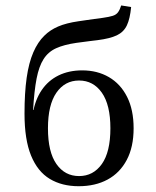

<svg xmlns="http://www.w3.org/2000/svg" viewBox="-20 -655 559 687"><path d="M261.3 11.3Q201.6 11.3 158.1 -14.9Q114.5 -41.1 91.1 -98.4Q67.7 -155.6 67.7 -248.4Q67.7 -322.6 75.4 -376.6Q83.1 -430.6 99.2 -467.7Q115.3 -504.8 138.7 -527.4Q158.9 -547.6 187.9 -560.1Q216.9 -572.6 261.3 -579Q275.8 -581.5 289.5 -583.1Q303.2 -584.7 317.3 -587.1Q331.5 -589.5 347.6 -591.1Q371 -594.4 383.5 -598.4Q396 -602.4 402.4 -611.3Q408.9 -620.2 413.7 -635.5L449.2 -629.8Q445.2 -587.9 433.9 -564.1Q422.6 -540.3 398 -528.6Q373.4 -516.9 329 -511.3Q315.3 -509.7 302.4 -508.1Q289.5 -506.5 277.4 -504.8Q265.3 -503.2 253.2 -501.6Q208.9 -495.2 180.6 -482.3Q152.4 -469.4 135.9 -443.5Q119.4 -417.7 110.9 -373.8Q102.4 -329.8 98.4 -261.3H107.3L97.6 -249.2Q105.6 -297.6 129 -332.3Q152.4 -366.9 189.5 -385.1Q226.6 -403.2 274.2 -403.2Q328.2 -403.2 369.8 -379Q411.3 -354.8 434.7 -308.5Q458.1 -262.1 458.1 -196Q458.1 -129 433.5 -82.7Q408.9 -36.3 364.9 -12.5Q321 11.3 261.3 11.3ZM262.9 -25Q313.7 -25 344.4 -68.1Q375 -111.3 375 -196Q375 -279.8 344.4 -323.4Q313.7 -366.9 262.9 -366.9Q212.1 -366.9 181.9 -323.4Q151.6 -279.8 151.6 -196Q151.6 -111.3 181.9 -68.1Q212.1 -25 262.9 -25Z"/></svg>

Font: Playfair 9pt
Style: Regular
Weight: 400
Designer: Claus Eggers Sørensen
Foundry: Claus Eggers Sørensen
Version: Version 2.203